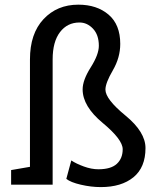

<svg xmlns="http://www.w3.org/2000/svg" viewBox="-20 -779 669 810"><path d="M202.1 0H26.9V-61.5L106.4 -75.2V-528.3Q106.4 -637.2 163.6 -698.2Q220.7 -759.3 310.5 -759.3Q388.7 -759.3 438 -717.3Q487.3 -675.3 487.3 -593.8Q487.3 -536.1 456.1 -482.4Q424.8 -428.7 424.8 -400.9Q424.8 -360.8 509.3 -291.5Q593.8 -222.2 593.8 -154.3Q593.8 -72.8 543 -31.2Q492.2 10.3 405.3 10.3Q364.3 10.3 321 0.2Q277.8 -9.8 259.8 -24.4L280.8 -102.1Q301.3 -88.4 333.5 -76.7Q365.7 -64.9 395 -64.9Q448.2 -64.9 472.9 -87.9Q497.6 -110.8 497.6 -149.4Q497.6 -190.4 413.1 -260.5Q328.6 -330.6 328.6 -401.9Q328.6 -440.9 362.8 -494.9Q397 -548.8 397 -585.9Q397 -631.8 372.3 -658Q347.7 -684.1 315.4 -684.1Q264.2 -684.1 233.2 -643.6Q202.1 -603 202.1 -528.3Z"/></svg>

Font: TypoPRO Roboto Slab
Style: Regular
Weight: 400
Designer: Google
Version: Version 1.100263; 2013; ttfautohint (v0.94.20-1c74) -l 8 -r 